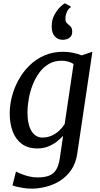

<svg xmlns="http://www.w3.org/2000/svg" viewBox="-20 -876 596 1146"><path d="M441.5 38Q433.5 97.5 405.2 138.2Q377 179 337.5 203.5Q298 228 254 239Q210 250 169.5 250Q147.5 250 124.5 246.8Q101.5 243.5 82.8 239.2Q64 235 54.5 230.5L75.5 148Q86.5 154 106.8 162.2Q127 170.5 152.5 176.8Q178 183 204 183Q245 183 272.2 172.8Q299.5 162.5 315.2 137Q331 111.5 337.5 66L356.5 -65.5Q340 -46.5 317 -29.2Q294 -12 265.5 -1Q237 10 203 10Q146.5 10 109.8 -17.5Q73 -45 55.5 -92.2Q38 -139.5 38 -199Q38 -248 51.2 -299.8Q64.5 -351.5 90.8 -399.2Q117 -447 155.8 -485Q194.5 -523 245 -545Q295.5 -567 358 -567Q387.5 -567 417.5 -560.5Q447.5 -554 467.5 -545.5L531.5 -567ZM419 -493.5Q404.5 -504 385.2 -508.8Q366 -513.5 346.5 -513.5Q304 -513.5 271 -494Q238 -474.5 214 -441.5Q190 -408.5 174.5 -368.2Q159 -328 151.5 -285.5Q144 -243 144 -204.5Q144 -169 150 -141.5Q156 -114 167.5 -94.5Q179 -75 195.8 -65Q212.5 -55 233.5 -55Q264 -55 289.5 -66.8Q315 -78.5 334.5 -97.2Q354 -116 366 -135.5ZM354.5 -638.5Q325 -638.5 306.8 -659Q288.5 -679.5 288.5 -718.5Q288.5 -758 305 -787.8Q321.5 -817.5 340.2 -835.2Q359 -853 366 -856H367.5L401 -838.5L402 -832Q388 -825 379.2 -804.8Q370.5 -784.5 370.5 -763Q370.5 -748 377.2 -740.2Q384 -732.5 391 -727Q399 -722 405 -713Q411 -704 411 -687Q411 -667.5 401.5 -657Q392 -646.5 379 -642.5Q366 -638.5 356.5 -638.5Z"/></svg>

Font: Merriweather 20pt
Style: Italic
Weight: 400
Italic angle: -7.8°
Version: Version 2.101